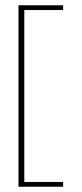

<svg xmlns="http://www.w3.org/2000/svg" viewBox="-20 -650 309 727"><path d="M50 57V-630H219V-612H72V39H219V57Z"/></svg>

Font: Alumni Sans SC Thin
Style: Regular
Weight: 100
Designer: Robert E. Leuschke
Foundry: Robert E. Leuschke
Version: Version 1.018